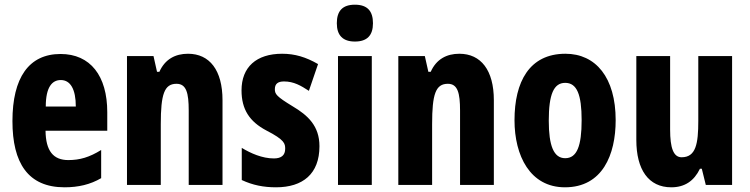

<svg xmlns="http://www.w3.org/2000/svg" viewBox="-20 -788 3195 818"><path d="M238 -558C103 -558 33 -457 33 -272C33 -94 99 10 255 10C314 10 365 -2 411 -29V-149C361 -118 320 -106 271 -106C207 -106 175 -145 174 -231H437V-310C437 -465 365 -558 238 -558ZM239 -447C280 -447 303 -408 303 -334H175C175 -417 202 -447 239 -447Z M781 -559C727 -559 683 -536 659 -482H649L634 -549H521V0H665V-259C665 -387 680 -431 732 -431C774 -431 784 -392 784 -317V0H928V-361C928 -489 873 -559 781 -559Z M1341 -165C1341 -252 1291 -297 1227 -335C1158 -377 1151 -387 1151 -408C1151 -431 1164 -441 1190 -441C1232 -441 1262 -423 1296 -401L1335 -515C1283 -545 1236 -559 1182 -559C1072 -559 1009 -502 1009 -403C1009 -322 1043 -270 1115 -232C1193 -192 1195 -176 1195 -154C1195 -127 1179 -113 1147 -113C1097 -113 1048 -135 1010 -158V-21C1057 1 1103 10 1156 10C1270 10 1341 -47 1341 -165Z M1492 -768C1439 -768 1415 -741 1415 -689C1415 -637 1441 -611 1492 -611C1544 -611 1569 -637 1569 -689C1569 -740 1546 -768 1492 -768ZM1564 -549H1420V0H1564Z M1937 -559C1883 -559 1839 -536 1815 -482H1805L1790 -549H1677V0H1821V-259C1821 -387 1836 -431 1888 -431C1930 -431 1940 -392 1940 -317V0H2084V-361C2084 -489 2029 -559 1937 -559Z M2603 -276C2603 -458 2518 -559 2389 -559C2235 -559 2172 -439 2172 -276C2172 -125 2238 10 2387 10C2547 10 2603 -129 2603 -276ZM2318 -274C2318 -386 2339 -435 2388 -435C2438 -435 2458 -385 2458 -276C2458 -166 2438 -114 2388 -114C2339 -114 2318 -167 2318 -274Z M3099 -549H2955V-273C2955 -176 2945 -118 2884 -118C2849 -118 2835 -158 2835 -236V-549H2691V-192C2691 -65 2743 10 2840 10C2897 10 2937 -17 2962 -69H2970L2987 0H3099Z"/></svg>

Font: Noto Sans Sinhala UI ExtraCondensed ExtraBold
Style: Regular
Weight: 800
Width: 2
Designer: Jelle Bosma - Monotype Design Team
Foundry: Monotype Imaging Inc.
Version: Version 2.006